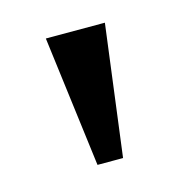

<svg xmlns="http://www.w3.org/2000/svg" viewBox="-51 -763 322 333"><g transform="rotate(-15 110.0 -596.5)"><path d="M57.1 -713.9 86.9 -479H132.8L163.1 -713.9Z"/></g></svg>

Font: The Erased English
Style: Regular
Weight: 400
Designer: Monotype Design team + ligartures altered by 180 Amsterdam
Foundry: Monotype Imaging Inc.
Version: Version 1.030;Glyphs 3.1.2 (3151)